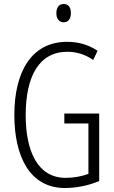

<svg xmlns="http://www.w3.org/2000/svg" viewBox="-20 -934 573 964"><path d="M300 -914C275 -914 263 -895 263 -868C263 -841 276 -822 300 -822C323 -822 336 -840 336 -868C336 -895 325 -914 300 -914ZM303 -364V-314H424V-61C392 -49 351 -41 310 -41C169 -41 109 -175 109 -356C109 -552 177 -674 318 -674C361 -674 404 -663 448 -633L470 -679C422 -711 371 -724 317 -724C138 -724 52 -573 52 -357C52 -146 131 10 306 10C362 10 424 -2 478 -25V-364Z"/></svg>

Font: Noto Sans Gujarati UI ExtraCondensed Light
Style: Regular
Weight: 300
Width: 2
Designer: Jelle Bosma - Monotype Design Team, Universal Thirst
Foundry: Monotype Imaging Inc.
Version: Version 2.106